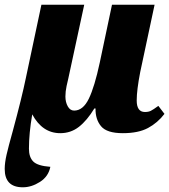

<svg xmlns="http://www.w3.org/2000/svg" viewBox="-25 -556 719 816"><path d="M-5 162Q-5 136 3 101Q11 66 29 2Q68 -142 85 -225L151 -536H333L265 -221Q263 -214 258 -190.5Q253 -167 253 -146Q253 -122 263 -104Q273 -86 290 -86Q328 -86 352.5 -136.5Q377 -187 399 -290L451 -536H632L571 -250Q556 -173 556 -129Q556 -80 591 -80Q606 -80 616 -85Q626 -90 648 -106L674 -72Q645 -34 604 -12Q563 10 497 10Q429 10 404.5 -19.5Q380 -49 381 -95H376Q345 -44 310.5 -17Q276 10 231 10Q155 10 112 -70Q98 11 98 76Q98 112 116.5 130.5Q135 149 189 153Q181 194 145 217Q109 240 72 240Q-5 240 -5 162Z"/></svg>

Font: Noto Serif NarrowBlack
Style: Italic
Weight: 900
Width: 4
Italic angle: -12°
Designer: Monotype Design Team
Foundry: Monotype Imaging Inc.
Version: Version 1.001